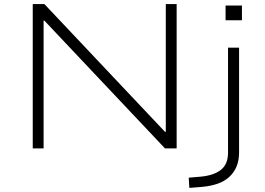

<svg xmlns="http://www.w3.org/2000/svg" viewBox="-20 -725 1296 938"><path d="M140 0V-705H197L786 -81H790V-705H843V0H786L197 -624H193V0ZM1082 -626V-698H1162V-626ZM905 193 902 143 961 138Q1025 132 1059.5 104.5Q1094 77 1094 21V-492H1148V19Q1148 58 1136 87.5Q1124 117 1101 138.5Q1078 160 1044.5 172Q1011 184 967 188Z"/></svg>

Font: Nunito Sans 7pt Expanded ExtraLight
Style: Regular
Weight: 250
Width: 7
Designer: Vernon Adams
Foundry: Vernon Adams
Version: Version 3.101;gftools[0.9.27]